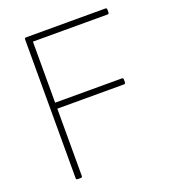

<svg xmlns="http://www.w3.org/2000/svg" viewBox="-134 -834 832 934"><g transform="rotate(-20 282.0 -367.0)"><path d="M108 0Q100 0 100 -8V-726Q100 -734 108 -734H518Q526 -734 526 -726V-711Q526 -703 518 -703H132V-387H477Q485 -387 485 -379V-364Q485 -356 477 -356H132V-8Q132 0 124 0Z"/></g></svg>

Font: LINE Seed Sans TH App Thin
Style: Regular
Weight: 250
Designer: Dalton Maag Ltd | Thai characters by Cadson Demak Co.,Ltd.
Foundry: Dalton Maag Ltd
Version: Version 1.003